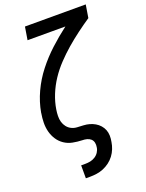

<svg xmlns="http://www.w3.org/2000/svg" viewBox="-173 -818 849 1116"><g transform="rotate(-20 251.5 -260.0)"><path d="M158 215V135H183Q199 135 214.5 132Q230 129 244.5 120Q259 111 268 97Q277 83 279 68Q282 53 279 39Q276 25 266 16Q256 7 242 3.5Q228 0 213 0Q184 -1 156 -6.5Q128 -12 105 -27.5Q82 -43 67 -66Q52 -89 45 -116Q38 -143 38.5 -172Q39 -201 44 -230V-232Q55 -295 83 -355.5Q111 -416 152.5 -469Q194 -522 244 -568Q294 -614 348 -655H114L127 -735H503L490 -655Q450 -628 410.5 -598.5Q371 -569 334 -537Q297 -505 263 -469Q229 -433 202.5 -393Q176 -353 158 -308.5Q140 -264 133 -219Q130 -200 129.5 -180.5Q129 -161 134 -143.5Q139 -126 150 -112Q161 -98 177 -90Q193 -82 212 -81Q231 -80 250.5 -79Q270 -78 287.5 -73Q305 -68 320.5 -59Q336 -50 348 -36.5Q360 -23 366.5 -6.5Q373 10 373.5 29Q374 48 370 68Q367 88 359 108.5Q351 129 337.5 147Q324 165 306 178.5Q288 192 267.5 200.5Q247 209 225.5 212Q204 215 184 215Z"/></g></svg>

Font: Iosevka Curly Medium
Style: Italic
Weight: 500
Italic angle: -9°
Monospace: yes
Designer: Belleve Invis
Foundry: Belleve Invis
Version: Version 22.1.2; ttfautohint (v1.8.4)